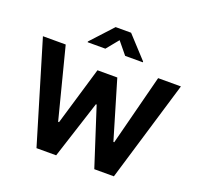

<svg xmlns="http://www.w3.org/2000/svg" viewBox="-154 -1096 1307 1264"><g transform="rotate(20 499.5 -463.5)"><path d="M16.2 -707H175.8L303 -211.6H309.3L430.3 -619.1H569.2L690.2 -211.6H696L823.3 -707H982.9L770.6 0H633.3L502.4 -405.2H497.1L366.2 0H228.4ZM499.6 -855.2 430.5 -770.5H306.2V-775.8L445.5 -927.1H553.7L693 -775.8V-770.5H569.1Z"/></g></svg>

Font: Pretendard GOV Variable
Style: Regular
Weight: 400
Designer: Base glyphs from Inter by Rasmus Andersson; Hangul glyphs from Noto Sans CJK(Source Han Sans) by Jang Soo-young and Kang
Foundry: Kil Hyung-jin
Version: Version 1.307;Glyphs 3.2 (3192)